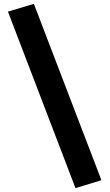

<svg xmlns="http://www.w3.org/2000/svg" viewBox="-20 -850 566 992"><path d="M370 122 504 81 155 -830 21 -790Z"/></svg>

Font: Fira Sans OT
Style: Bold Italic
Weight: 700
Italic angle: -8°
Designer: Carrois Corporate & Edenspiekermann
Foundry: Carrois Corporate GbR & Edenspiekermann AG
Version: Version 2.001